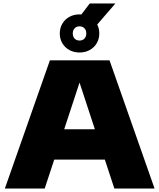

<svg xmlns="http://www.w3.org/2000/svg" viewBox="-20 -1088 920 1108"><path d="M640 0 585 -167H293L238 0H8L268 -740H612L872 0ZM350.5 -342H527.5L439 -611.5ZM541 -946.5Q553 -924 553 -895Q553 -863.5 538.2 -838.5Q523.5 -813.5 497.5 -799.2Q471.5 -785 439 -785Q406.5 -785 380.5 -799.2Q354.5 -813.5 339.8 -838.5Q325 -863.5 325 -895Q325 -926.5 339.8 -951.5Q354.5 -976.5 380.5 -990.8Q406.5 -1005 439 -1005Q446 -1005 449.5 -1004.5L498 -1068H646ZM478 -895Q478 -913.5 467.2 -924.8Q456.5 -936 439 -936Q421.5 -936 410.8 -924.8Q400 -913.5 400 -895Q400 -876.5 410.8 -865.2Q421.5 -854 439 -854Q456.5 -854 467.2 -865.2Q478 -876.5 478 -895Z"/></svg>

Font: Encode Sans Expanded Black
Style: Regular
Weight: 900
Width: 7
Designer: Multiple Designers
Foundry: Impallari Type
Version: Version 2.000